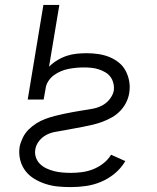

<svg xmlns="http://www.w3.org/2000/svg" viewBox="-20 -755 640 783"><path d="M269 8Q242 8 216 5.5Q190 3 165.5 -5Q141 -13 119.5 -26Q98 -39 83 -59Q68 -79 62 -104.5Q56 -130 60 -156Q64 -175 73 -193.5Q82 -212 96.5 -226.5Q111 -241 128.5 -252Q146 -263 165 -270Q184 -277 203 -282Q222 -287 241.5 -291Q261 -295 280 -298.5Q299 -302 318.5 -305Q338 -308 357.5 -311.5Q377 -315 395 -324Q413 -333 426.5 -349.5Q440 -366 444 -385Q446 -400 442.5 -415Q439 -430 430.5 -441.5Q422 -453 409 -460.5Q396 -468 382 -472.5Q368 -477 352.5 -478.5Q337 -480 322 -480Q306 -480 290.5 -478.5Q275 -477 259.5 -474Q244 -471 228.5 -464.5Q213 -458 199.5 -448Q186 -438 177 -424Q168 -410 166 -394L158 -349H93L157 -735H222L180 -483Q195 -498 214 -509.5Q233 -521 253 -527.5Q273 -534 293.5 -536Q314 -538 334 -538Q358 -538 381.5 -534.5Q405 -531 426 -522.5Q447 -514 464.5 -500Q482 -486 492.5 -466Q503 -446 507 -423Q511 -400 507 -376Q504 -356 494.5 -337Q485 -318 470 -302.5Q455 -287 436.5 -276.5Q418 -266 398 -258.5Q378 -251 358.5 -246.5Q339 -242 319 -238Q299 -234 279 -230.5Q259 -227 239 -223H238Q220 -220 202 -216.5Q184 -213 167.5 -204Q151 -195 139 -179.5Q127 -164 124 -146Q121 -129 126.5 -113Q132 -97 143.5 -86Q155 -75 170 -68Q185 -61 201 -57Q217 -53 234.5 -51.5Q252 -50 269 -50Q292 -50 314.5 -53Q337 -56 359 -64.5Q381 -73 400.5 -88Q420 -103 433 -124L491 -98Q474 -69 448 -47.5Q422 -26 392 -13.5Q362 -1 331 3.5Q300 8 269 8Z"/></svg>

Font: Iosevka Curly Light Extended
Style: Italic
Weight: 300
Width: 7
Italic angle: -9°
Monospace: yes
Designer: Belleve Invis
Foundry: Belleve Invis
Version: Version 11.1.0; ttfautohint (v1.8.3)